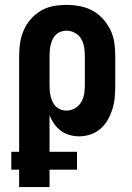

<svg xmlns="http://www.w3.org/2000/svg" viewBox="-20 -548 540 783"><path d="M58 215V144H26V71H58V-320Q58 -347 62 -373.5Q66 -400 77 -425Q88 -450 106 -470.5Q124 -491 147 -504.5Q170 -518 197 -523Q224 -528 251 -528Q278 -528 305 -523Q332 -518 356.5 -505Q381 -492 399.5 -471.5Q418 -451 430 -426.5Q442 -402 446 -374.5Q450 -347 450 -320V-200Q450 -176 448 -152Q446 -128 439 -105Q432 -82 420.5 -61Q409 -40 391 -24Q373 -8 350 0Q327 8 303 8Q283 8 263.5 2.5Q244 -3 228 -15Q212 -27 200.5 -43.5Q189 -60 182 -78V71H294V144H182V215ZM251 -97Q269 -97 285 -106Q301 -115 310.5 -130.5Q320 -146 323 -164Q326 -182 326 -200V-320Q326 -338 323 -356Q320 -374 311 -389.5Q302 -405 285.5 -414Q269 -423 251 -423Q240 -423 228.5 -419Q217 -415 208.5 -407Q200 -399 195 -388.5Q190 -378 187 -366.5Q184 -355 183 -343.5Q182 -332 182 -320V-200Q182 -188 183 -176.5Q184 -165 187 -153.5Q190 -142 195 -131.5Q200 -121 208.5 -113Q217 -105 228 -101Q239 -97 251 -97Z"/></svg>

Font: Iosevka SS04 Extrabold
Style: Regular
Weight: 800
Monospace: yes
Designer: Belleve Invis
Foundry: Belleve Invis
Version: Version 19.0.0; ttfautohint (v1.8.4)